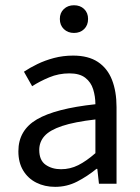

<svg xmlns="http://www.w3.org/2000/svg" viewBox="-20 -714 544 746"><path d="M194.3 12Q153.6 12 121.2 -4.3Q88.8 -20.5 70.1 -51.5Q51.4 -82.4 51.4 -126.2Q51.4 -208 123.4 -250.2Q195.4 -292.3 350.7 -309Q350.5 -339.5 342 -367Q333.5 -394.6 311.5 -411.7Q289.4 -428.9 249.9 -428.9Q208.1 -428.9 171.1 -413.4Q134 -397.9 104.9 -379L73 -435.4Q95.3 -450.4 125 -464.9Q154.7 -479.4 189.9 -488.7Q225.1 -498 264.1 -498Q323.2 -498 360.4 -473.3Q397.6 -448.6 415.2 -403.6Q432.8 -358.6 432.8 -297.7V0H364.5L358.1 -57.9H354.8Q319.7 -29.1 279.8 -8.5Q239.9 12 194.3 12ZM217.2 -56.5Q252.6 -56.5 284.1 -72.3Q315.6 -88.1 350.7 -118.9V-249.9Q269 -240.4 221.3 -224.5Q173.6 -208.6 153 -185.6Q132.5 -162.7 132.5 -131.5Q132.5 -91.2 157.3 -73.8Q182.1 -56.5 217.2 -56.5ZM267.4 -586Q243.7 -586 228.1 -601Q212.5 -616 212.5 -640.4Q212.5 -664.2 228.1 -678.9Q243.7 -693.6 267.4 -693.6Q291.7 -693.6 306.9 -678.9Q322.2 -664.2 322.2 -640.4Q322.2 -616 306.9 -601Q291.7 -586 267.4 -586Z"/></svg>

Font: Source Sans 3 VF
Style: Regular
Weight: 200
Designer: Paul D. Hunt
Foundry: Adobe
Version: Version 3.046;hotconv 1.0.118;makeotfexe 2.5.65603